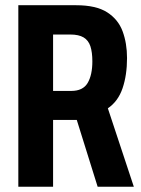

<svg xmlns="http://www.w3.org/2000/svg" viewBox="-20 -707 532 727"><path d="M49.4 0V-687.2H268.5Q344 -687.2 385.8 -660.4Q427.6 -633.6 444.3 -588.3Q461 -543 461 -487.2Q461 -423 444.2 -373.2Q427.3 -323.3 388.4 -296.9L486.7 0H349.7L270.7 -252.9H181V0ZM181 -362.7H249.8Q294.1 -362.7 311.9 -392.9Q329.7 -423.1 329.7 -474.7Q329.7 -509.2 322.3 -531.8Q314.9 -554.3 296.6 -565.3Q278.3 -576.3 246.1 -576.3H181Z"/></svg>

Font: Archivo SemiBold ExtraCondensed
Style: Regular
Weight: 600
Width: 2
Version: Version 2.001